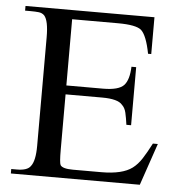

<svg xmlns="http://www.w3.org/2000/svg" viewBox="-49 -709 709 756"><g transform="rotate(5 305.0 -331.0)"><path d="M209 -626V-364.3H353.5Q416 -364.3 436.5 -386.7Q456.1 -408.2 458 -460H476.6V-230.5H458Q454.1 -258.8 449.7 -277.8Q445.3 -296.9 433.6 -307.6Q416 -329.1 353.5 -329.1H209V-110.4Q209 -58.6 213.9 -49.8Q222.7 -36.1 263.7 -36.1H376Q459 -36.1 498 -65.4Q517.6 -80.1 533.7 -105Q549.8 -129.9 568.4 -166H587.9L531.2 0H21.5V-17.6H43.9Q85 -17.6 97.7 -36.1Q115.2 -57.6 115.2 -117.2V-546.9Q115.2 -612.3 97.7 -631.8Q88.9 -640.6 75.2 -642.1Q61.5 -643.6 43.9 -643.6H21.5V-662.1H531.2V-516.6H518.6Q504.9 -587.9 482.4 -608.4Q460.9 -626 390.6 -626Z"/></g></svg>

Font: Menaion Unicode
Style: Regular
Weight: 400
Designer: Aleksandr Andreev
Foundry: Ponomar Technologies, Inc.
Version: 2.0